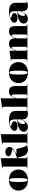

<svg xmlns="http://www.w3.org/2000/svg" viewBox="2264 -3050 800 5369"><g transform="rotate(-90 2664.5 -365.0)"><path d="M316 -515Q388 -515 443 -495Q498 -475 535 -438.5Q572 -402 591 -353Q610 -304 610 -246Q610 -195 591.5 -148.5Q573 -102 536 -65Q499 -28 444 -6.5Q389 15 316 15Q240 15 184 -6.5Q128 -28 91.5 -65Q55 -102 37.5 -148.5Q20 -195 20 -246Q20 -304 40.5 -353Q61 -402 99 -438.5Q137 -475 192 -495Q247 -515 316 -515ZM316 -505Q292 -505 280 -468Q268 -431 264 -372Q260 -313 260 -246Q260 -200 261.5 -155Q263 -110 268.5 -74Q274 -38 285.5 -16.5Q297 5 316 5Q333 5 343.5 -16Q354 -37 360 -73Q366 -109 368 -154Q370 -199 370 -246Q370 -296 368.5 -342.5Q367 -389 362 -425.5Q357 -462 346 -483.5Q335 -505 316 -505Z M925 -20 975 -10V0H640V-10L690 -20V-694H640V-705L925 -745ZM915 -270V-287Q948 -293 984 -306Q1020 -319 1063 -339Q1097 -355 1122 -369.5Q1147 -384 1160.5 -395Q1174 -406 1174 -413Q1174 -420 1160 -424.5Q1146 -429 1124 -433.5Q1102 -438 1077 -444.5Q1052 -451 1030 -461Q1008 -471 994 -488Q980 -505 980 -531Q980 -556 995.5 -575Q1011 -594 1038 -605Q1065 -616 1100 -616Q1141 -616 1172.5 -601.5Q1204 -587 1222 -561.5Q1240 -536 1240 -502Q1240 -468 1223 -441.5Q1206 -415 1172 -389Q1150 -372 1120 -354.5Q1090 -337 1053 -317V-305H1182Q1191 -271 1199.5 -236.5Q1208 -202 1217 -167Q1224 -139 1233.5 -112Q1243 -85 1253.5 -63.5Q1264 -42 1274 -32Q1278 -28 1281.5 -26.5Q1285 -25 1289 -25V-15Q1270 -5 1250.5 2Q1231 9 1210 12Q1189 15 1163 15Q1115 15 1078 -3.5Q1041 -22 1016 -56.5Q991 -91 978 -138Q968 -176 959 -206.5Q950 -237 942 -270Z M1596 -20 1646 -10V0H1311V-10L1361 -20V-694H1311V-705L1596 -745Z M1987 -515Q2055 -515 2104 -503.5Q2153 -492 2185 -468Q2217 -444 2232 -408.5Q2247 -373 2247 -325V-32Q2247 -25 2249.5 -19.5Q2252 -14 2259 -14Q2265 -14 2275 -18Q2285 -22 2299 -30V-20Q2285 -10 2264 -2Q2243 6 2219 10.5Q2195 15 2172 15Q2100 15 2056 -20.5Q2012 -56 2012 -140Q2012 -142 2012 -143.5Q2012 -145 2012 -147.5Q2012 -150 2012 -154L2005 -160Q1987 -119 1964.5 -86.5Q1942 -54 1915.5 -31.5Q1889 -9 1860 3Q1831 15 1800 15Q1761 15 1731 0Q1701 -15 1683.5 -41Q1666 -67 1666 -101Q1666 -185 1757.5 -232Q1849 -279 2012 -279Q2012 -366 2004.5 -412.5Q1997 -459 1973.5 -476.5Q1950 -494 1902 -494Q1878 -494 1859.5 -489.5Q1841 -485 1830.5 -479Q1820 -473 1820 -469Q1820 -463 1834 -456Q1848 -449 1885 -437Q1958 -413 1958 -364Q1958 -321 1919.5 -298Q1881 -275 1822 -275Q1764 -275 1726.5 -298Q1689 -321 1689 -364Q1689 -392 1713 -419Q1737 -446 1779 -467.5Q1821 -489 1874.5 -502Q1928 -515 1987 -515ZM2012 -269Q1964 -269 1935 -244Q1906 -219 1893 -184Q1880 -149 1880 -119Q1880 -101 1883.5 -89Q1887 -77 1893.5 -71Q1900 -65 1910 -65Q1920 -65 1932 -72Q1944 -79 1957.5 -94.5Q1971 -110 1985 -135.5Q1999 -161 2012 -198Z M2994 -10V0H2669V-10L2709 -20V-375Q2709 -406 2700 -423Q2691 -440 2679 -440Q2665 -440 2651.5 -420Q2638 -400 2627 -372.5Q2616 -345 2608.5 -321.5Q2601 -298 2599 -290V-20L2639 -10V0H2314V-10L2364 -20V-694H2314V-705L2599 -745V-352L2607 -344Q2624 -392 2648 -431Q2672 -470 2706.5 -492.5Q2741 -515 2791 -515Q2837 -515 2867 -501Q2897 -487 2913.5 -462.5Q2930 -438 2937 -406.5Q2944 -375 2944 -340V-20Z M3320 -515Q3392 -515 3447 -495Q3502 -475 3539 -438.5Q3576 -402 3595 -353Q3614 -304 3614 -246Q3614 -195 3595.5 -148.5Q3577 -102 3540 -65Q3503 -28 3448 -6.5Q3393 15 3320 15Q3244 15 3188 -6.5Q3132 -28 3095.5 -65Q3059 -102 3041.5 -148.5Q3024 -195 3024 -246Q3024 -304 3044.5 -353Q3065 -402 3103 -438.5Q3141 -475 3196 -495Q3251 -515 3320 -515ZM3320 -505Q3296 -505 3284 -468Q3272 -431 3268 -372Q3264 -313 3264 -246Q3264 -200 3265.5 -155Q3267 -110 3272.5 -74Q3278 -38 3289.5 -16.5Q3301 5 3320 5Q3337 5 3347.5 -16Q3358 -37 3364 -73Q3370 -109 3372 -154Q3374 -199 3374 -246Q3374 -296 3372.5 -342.5Q3371 -389 3366 -425.5Q3361 -462 3350 -483.5Q3339 -505 3320 -505Z M3646 0V-10L3696 -25V-449H3646V-460L3931 -500V-352L3939 -344Q3956 -392 3980 -431Q4004 -470 4038.5 -492.5Q4073 -515 4123 -515Q4162 -515 4191 -504Q4220 -493 4238.5 -472Q4257 -451 4266.5 -420.5Q4276 -390 4276 -352V-25L4316 -10V0H4001V-10L4041 -25V-375Q4041 -406 4032 -423Q4023 -440 4011 -440Q3997 -440 3983.5 -420Q3970 -400 3959 -372.5Q3948 -345 3940.5 -321.5Q3933 -298 3931 -290V-25L3971 -10V0ZM4346 0V-10L4386 -25V-375Q4386 -406 4377 -423Q4368 -440 4356 -440Q4342 -440 4328.5 -420Q4315 -400 4304 -372.5Q4293 -345 4285.5 -321.5Q4278 -298 4276 -290V-352L4284 -344Q4301 -392 4325 -431Q4349 -470 4383.5 -492.5Q4418 -515 4468 -515Q4514 -515 4544 -501Q4574 -487 4590.5 -462.5Q4607 -438 4614 -406.5Q4621 -375 4621 -340V-25L4671 -10V0Z M5012 -515Q5080 -515 5129 -503.5Q5178 -492 5210 -468Q5242 -444 5257 -408.5Q5272 -373 5272 -325V-32Q5272 -25 5274.5 -19.5Q5277 -14 5284 -14Q5290 -14 5300 -18Q5310 -22 5324 -30V-20Q5310 -10 5289 -2Q5268 6 5244 10.5Q5220 15 5197 15Q5125 15 5081 -20.5Q5037 -56 5037 -140Q5037 -142 5037 -143.5Q5037 -145 5037 -147.5Q5037 -150 5037 -154L5030 -160Q5012 -119 4989.5 -86.5Q4967 -54 4940.5 -31.5Q4914 -9 4885 3Q4856 15 4825 15Q4786 15 4756 0Q4726 -15 4708.5 -41Q4691 -67 4691 -101Q4691 -185 4782.5 -232Q4874 -279 5037 -279Q5037 -366 5029.5 -412.5Q5022 -459 4998.5 -476.5Q4975 -494 4927 -494Q4903 -494 4884.5 -489.5Q4866 -485 4855.5 -479Q4845 -473 4845 -469Q4845 -463 4859 -456Q4873 -449 4910 -437Q4983 -413 4983 -364Q4983 -321 4944.5 -298Q4906 -275 4847 -275Q4789 -275 4751.5 -298Q4714 -321 4714 -364Q4714 -392 4738 -419Q4762 -446 4804 -467.5Q4846 -489 4899.5 -502Q4953 -515 5012 -515ZM5037 -269Q4989 -269 4960 -244Q4931 -219 4918 -184Q4905 -149 4905 -119Q4905 -101 4908.5 -89Q4912 -77 4918.5 -71Q4925 -65 4935 -65Q4945 -65 4957 -72Q4969 -79 4982.5 -94.5Q4996 -110 5010 -135.5Q5024 -161 5037 -198Z"/></g></svg>

Font: Kalnia
Style: Bold
Weight: 700
Designer: Frida Medrano
Foundry: Frida Medrano
Version: Version 1.105